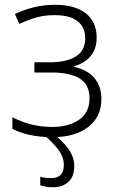

<svg xmlns="http://www.w3.org/2000/svg" viewBox="-20 -561 492 799"><path d="M210 -541Q292 -541 337.2 -505.4Q382.3 -469.7 382.3 -404.3Q382.3 -358.4 357.9 -328.4Q333.5 -298.3 289.1 -285.6V-282.7Q344.7 -270 373.3 -235.6Q401.9 -201.2 401.9 -148.9Q401.9 -75.2 347.4 -32.7Q293 9.8 198.2 9.8Q145 9.8 102.1 0Q59.1 -9.8 31.7 -24.9V-73.2Q67.4 -54.2 109.1 -43.5Q150.9 -32.7 198.2 -32.7Q265.1 -32.7 308.8 -62.5Q352.5 -92.3 352.5 -151.9Q352.5 -209 312 -234.1Q271.5 -259.3 194.3 -259.3H123V-301.8H189Q255.4 -301.8 294.9 -325.7Q334.5 -349.6 334.5 -401.4Q334.5 -448.7 302 -473.4Q269.5 -498 208 -498Q164.1 -498 130.1 -488Q96.2 -478 60.1 -461.4L42 -502.9Q79.1 -520 119.9 -530.5Q160.6 -541 210 -541ZM245.6 125.5Q245.6 91.3 221.2 60.1Q196.8 28.8 162.6 0L197.3 -7.3Q240.2 24.9 264.6 58.6Q289.1 92.3 289.1 130.9Q289.1 173.3 264.6 195.8Q240.2 218.3 200.2 218.3Q185.1 218.3 171.1 215.8Q157.2 213.4 147.5 210V174.3Q165 180.2 193.4 180.2Q245.6 180.2 245.6 125.5Z"/></svg>

Font: Open Sans Light
Style: Regular
Weight: 300
Designer: Monotype Design Team
Foundry: Monotype Imaging Inc.
Version: Version 3.000; ttfautohint (v1.8.4)